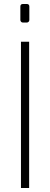

<svg xmlns="http://www.w3.org/2000/svg" viewBox="-20 -942 250 962"><path d="M85 -733H126V0H85ZM82 -842V-909Q82 -922 95 -922H114Q127 -922 127 -909V-842Q127 -836 123 -832.5Q119 -829 114 -829H95Q89 -829 85.5 -833Q82 -837 82 -842Z"/></svg>

Font: Exo ExtraLight
Style: Regular
Weight: 275
Designer: Natanael Gama
Foundry: Natanael Gama
Version: Version 1.500; ttfautohint (v1.6)